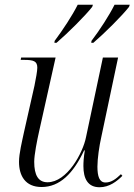

<svg xmlns="http://www.w3.org/2000/svg" viewBox="-20 -778 566 808"><path d="M365 -606 364 -598H373C422 -640 494 -712 523 -749L526 -758H462C439 -712 400 -652 365 -606ZM210 -606 209 -598H218C267 -640 339 -712 368 -749L371 -758H307C284 -712 245 -653 210 -606ZM399 10C440 10 472 -15 495 -38L489 -45C468 -25 449 -10 424 -10C398 -10 390 -36 390 -77C390 -111 398 -165 406 -200L477 -536H413L342 -201C329 -134 262 -11 180 -11C141 -11 124 -41 124 -97C124 -127 136 -187 145 -227L214 -536H69L67 -526H81C121 -526 137 -521 137 -493C137 -480 131 -446 125 -417L81 -222C73 -184 60 -132 60 -97C60 -39 86 9 155 9C231 9 288 -47 334 -145H337C332 -116 331 -94 331 -79C331 -27 349 10 399 10Z"/></svg>

Font: Noto Serif Display SemiCondensed Light
Style: Italic
Weight: 300
Width: 4
Italic angle: -12°
Designer: Monotype Design Team
Foundry: Monotype Imaging Inc.
Version: Version 2.009